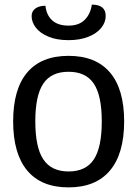

<svg xmlns="http://www.w3.org/2000/svg" viewBox="-20 -802 595 832"><path d="M37 -276Q37 -416 98 -488Q159 -560 277 -560Q395 -560 456.5 -488Q518 -416 518 -276Q518 -136 456.5 -63Q395 10 277 10Q159 10 98 -63Q37 -136 37 -276ZM421 -276Q421 -388 386.5 -439.5Q352 -491 277 -491Q202 -491 167.5 -439.5Q133 -388 133 -276Q133 -163 168 -111Q203 -59 277 -59Q352 -59 386.5 -111Q421 -163 421 -276ZM117 -732Q117 -753 133 -765Q149 -777 177 -777Q181 -737 206 -714Q231 -691 277 -691Q322 -691 347 -716Q372 -741 378 -782Q438 -782 438 -733Q438 -705 418.5 -681Q399 -657 362.5 -642.5Q326 -628 277 -628Q226 -628 190 -643Q154 -658 135.5 -682Q117 -706 117 -732Z"/></svg>

Font: Krub Medium
Style: Regular
Weight: 500
Designer: Ekaluck Peanpanawate
Foundry: Cadson Demak Co.,Ltd.
Version: Version 1.000; ttfautohint (v1.6)